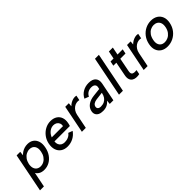

<svg xmlns="http://www.w3.org/2000/svg" viewBox="157 -1890 3260 3260"><g transform="rotate(-45 1787.5 -260.0)"><path d="M123 -85 134 -88 76 200H-18L121 -500H207L199 -425Q220 -448 248 -466.5Q276 -485 311 -496Q346 -507 386 -507Q452 -507 496.5 -475Q541 -443 559 -385.5Q577 -328 561 -250Q546 -173 506 -115Q466 -57 408.5 -25Q351 7 283 7Q219 7 179 -19.5Q139 -46 123 -85ZM459 -250Q476 -327 445 -374Q414 -421 347 -421Q307 -421 269.5 -401Q232 -381 204.5 -343Q177 -305 165 -250Q155 -196 167 -158Q179 -120 208.5 -99.5Q238 -79 279 -79Q323 -79 360.5 -100.5Q398 -122 424 -160.5Q450 -199 459 -250Z M842 7Q770 7 721 -26.5Q672 -60 652.5 -119Q633 -178 648 -254Q662 -327 704.5 -384Q747 -441 808 -474Q869 -507 938 -507Q1008 -507 1056 -476.5Q1104 -446 1123 -391.5Q1142 -337 1127 -266Q1125 -254 1121.5 -241.5Q1118 -229 1113 -214H743Q738 -174 751 -143.5Q764 -113 791.5 -96Q819 -79 859 -79Q908 -79 949 -98.5Q990 -118 1011 -151L1088 -122Q1046 -61 981.5 -27Q917 7 842 7ZM1030 -295Q1037 -331 1025 -360Q1013 -389 986 -405.5Q959 -422 920 -422Q886 -422 854 -405.5Q822 -389 797.5 -360.5Q773 -332 759 -295Z M1288 -500H1374L1368 -433Q1393 -459 1424.5 -476.5Q1456 -494 1489.5 -501Q1523 -508 1556 -500L1538 -411Q1508 -419 1475.5 -413Q1443 -407 1414.5 -387.5Q1386 -368 1364.5 -336Q1343 -304 1334 -259L1282 0H1188Z M1857 0 1864 -73Q1834 -35 1793 -14.5Q1752 6 1694 6Q1640 6 1605.5 -11.5Q1571 -29 1556.5 -60.5Q1542 -92 1551 -134Q1563 -197 1618.5 -238.5Q1674 -280 1765 -290L1910 -306L1918 -345Q1924 -377 1902.5 -399.5Q1881 -422 1832 -422Q1786 -422 1750 -400.5Q1714 -379 1694 -337L1616 -367Q1648 -433 1711 -470Q1774 -507 1854 -507Q1947 -507 1986.5 -460Q2026 -413 2011 -336L1944 0ZM1895 -229 1754 -212Q1710 -206 1684 -187.5Q1658 -169 1652 -139Q1646 -111 1664 -92.5Q1682 -74 1721 -74Q1769 -74 1804.5 -92Q1840 -110 1862 -142.5Q1884 -175 1893 -218Z M2222 -720H2316L2173 0H2079Z M2448 -500 2476 -640H2571L2543 -500H2668L2651 -416H2526L2478 -170Q2469 -124 2483.5 -105Q2498 -86 2526 -83.5Q2554 -81 2585 -85L2569 -4Q2526 5 2487.5 1.5Q2449 -2 2421.5 -21Q2394 -40 2382.5 -76.5Q2371 -113 2383 -170L2431 -416H2359L2376 -500Z M2772 -500H2858L2852 -433Q2877 -459 2908.5 -476.5Q2940 -494 2973.5 -501Q3007 -508 3040 -500L3022 -411Q2992 -419 2959.5 -413Q2927 -407 2898.5 -387.5Q2870 -368 2848.5 -336Q2827 -304 2818 -259L2766 0H2672Z M3244 7Q3173 7 3123 -24.5Q3073 -56 3052 -113.5Q3031 -171 3047 -249Q3063 -328 3107.5 -386Q3152 -444 3215 -475.5Q3278 -507 3349 -507Q3420 -507 3471 -475.5Q3522 -444 3544 -386.5Q3566 -329 3550 -251Q3534 -172 3489 -114Q3444 -56 3380 -24.5Q3316 7 3244 7ZM3260 -79Q3300 -79 3339 -97.5Q3378 -116 3407.5 -154Q3437 -192 3449 -251Q3460 -309 3446 -346.5Q3432 -384 3401 -402.5Q3370 -421 3330 -421Q3291 -421 3253.5 -402.5Q3216 -384 3188 -346Q3160 -308 3148 -249Q3136 -191 3149 -153.5Q3162 -116 3191.5 -97.5Q3221 -79 3260 -79Z"/></g></svg>

Font: Albert Sans Medium
Style: Italic
Weight: 500
Italic angle: -11.25°
Designer: Andreas Rasmussen
Foundry: a.Foundry
Version: Version 1.025